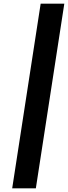

<svg xmlns="http://www.w3.org/2000/svg" viewBox="-20 -805 368 1039"><path d="M200 -785H328L174 214H46Z"/></svg>

Font: Jost* 600 Semi
Style: Italic
Weight: 600
Italic angle: -10°
Version: Version 3.500